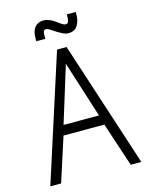

<svg xmlns="http://www.w3.org/2000/svg" viewBox="-128 -950 803 1031"><g transform="rotate(-15 273.5 -435.0)"><path d="M345 -869V-851Q345 -840 341.5 -829.5Q338 -819 327 -819Q317 -819 305 -827.5Q293 -836 291 -837Q281 -845 270 -852Q259 -859 248 -863Q231 -871 210.5 -870Q190 -869 175 -857Q165 -849 159.5 -837.5Q154 -826 152 -814Q150 -802 150 -790V-772H200V-790Q200 -795 201 -804.5Q202 -814 206 -818Q214 -823 223 -820Q232 -817 239 -812Q247 -808 255.5 -801.5Q264 -795 273 -790Q286 -783 299.5 -776Q313 -769 329 -769Q364 -769 379.5 -794.5Q395 -820 395 -851V-869ZM527 0 299 -700H246L21 0H81L160 -245H387L468 0ZM175 -300 272 -614 372 -300Z"/></g></svg>

Font: Advent Pro
Style: Regular
Weight: 400
Designer: VivaRado, Andreas Kalpakidis
Foundry: VivaRado, Andreas Kalpakidis
Version: Version 3.000